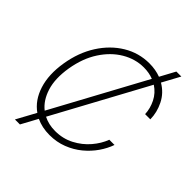

<svg xmlns="http://www.w3.org/2000/svg" viewBox="-251 -954 1183 1183"><g transform="rotate(45 340.5 -363.0)"><path d="M89.8 92.8 158.7 -33.7Q94.2 -79.1 66.9 -164.8Q39.6 -250.5 58.1 -363.3Q76.2 -474.6 129.9 -558.8Q183.6 -643.1 261.7 -690.4Q339.8 -737.8 432.1 -737.8Q485.8 -737.8 531.2 -720.7L584.5 -819.3H627.9L565.4 -704.1Q622.1 -670.9 650.4 -614Q678.7 -557.1 679.2 -497.6H633.8Q631.8 -545.4 609.4 -590.3Q586.9 -635.3 543.5 -663.6L213.4 -54.7Q258.8 -31.7 314.9 -31.7Q382.8 -31.7 438.2 -60.8Q493.7 -89.8 532.5 -135.3Q571.3 -180.7 589.4 -230H634.8Q619.6 -186 590.1 -143.3Q560.5 -100.6 518.6 -65.9Q476.6 -31.2 423.3 -10.5Q370.1 10.3 308.1 10.3Q243.2 10.3 191.4 -14.2L133.3 92.8ZM181.2 -75.2 509.3 -680.7Q471.2 -695.8 424.8 -695.8Q351.1 -695.8 283.7 -656Q216.3 -616.2 168 -542Q119.6 -467.8 102.1 -363.3Q85.4 -260.7 108.2 -187.7Q130.9 -114.7 181.2 -75.2Z"/></g></svg>

Font: Inter Display Extra Light
Style: Italic
Weight: 200
Italic angle: -9.39999°
Designer: Rasmus Andersson
Foundry: rsms
Version: Version 4.000;git-4fc901f